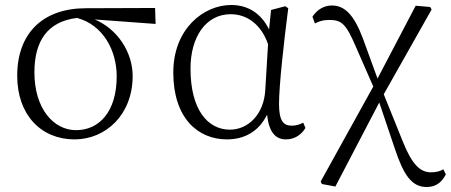

<svg xmlns="http://www.w3.org/2000/svg" viewBox="-20 -545 1808 770"><path d="M285 -23C195 -23 118 -109 118 -255C118 -381 171 -459 289 -473C394 -445 448 -342 448 -239C448 -96 377 -23 285 -23ZM604 -449 602 -513 325 -512C152 -512 49 -412 49 -241C49 -85 144 14 279 14C404 14 512 -85 512 -240C512 -335 452 -428 360 -467Z M1044 -186C1039 -85 974 -25 902 -25C813 -25 744 -105 744 -270C744 -396 805 -488 905 -488C973 -488 1028 -445 1055 -368ZM1196 -53C1181 -45 1166 -41 1150 -41C1118 -41 1099 -58 1099 -128C1099 -201 1118 -373 1136 -512L1124 -520L1067 -505L1059 -427C1027 -492 974 -525 907 -525C798 -525 675 -431 675 -254C675 -71 774 14 890 14C961 14 1018 -18 1051 -85C1059 -14 1085 14 1127 14C1162 14 1189 -5 1205 -32Z M1758 134C1743 143 1727 146 1708 146C1666 146 1633 116 1596 24L1519 -167L1711 -507L1705 -517L1647 -522L1494 -230L1436 -389C1401 -483 1364 -523 1311 -523C1277 -523 1250 -504 1233 -478L1243 -451C1259 -459 1274 -465 1300 -465C1349 -465 1367 -451 1406 -360L1477 -198L1266 183L1271 193L1325 203L1501 -134L1563 50C1598 155 1630 205 1691 205C1727 205 1752 187 1768 154Z"/></svg>

Font: Noto Serif CJK JP Light
Style: Regular
Weight: 300
Designer: Ryoko NISHIZUKA 西塚涼子 (kana & ideographs); Frank Grießhammer (Latin, Greek & Cyrillic); Wenlong ZHANG 张文龙 (bopomofo); San
Foundry: Adobe Systems Incorporated
Version: Version 1.001;PS 1.001;hotconv 16.6.54;makeotf.lib2.5.65590